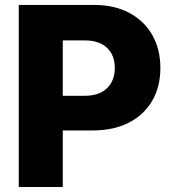

<svg xmlns="http://www.w3.org/2000/svg" viewBox="-20 -747 692 767"><path d="M55 0V-727.3H355.5Q437.1 -727.3 496.6 -695.5Q556.1 -663.7 588.4 -607.1Q620.7 -550.4 620.7 -475.5Q620.7 -400.2 587.7 -343.9Q554.7 -287.6 494.1 -256.7Q433.6 -225.9 350.1 -225.9H230.8V0ZM230.8 -364.3H317.5Q376.8 -364.3 407.7 -394.7Q438.6 -425.1 438.6 -475.5Q438.6 -526.3 407.7 -555.9Q376.8 -585.6 317.5 -585.6H230.8Z"/></svg>

Font: Inter UI Extra Bold
Style: Regular
Weight: 800
Designer: Rasmus Andersson
Foundry: rsms
Version: 3.2;8d6f07862